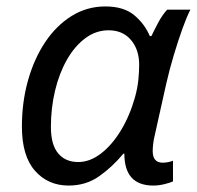

<svg xmlns="http://www.w3.org/2000/svg" viewBox="-20 -566 612 596"><path d="M193 10Q129 10 88.5 -36Q48 -82 48 -173Q48 -249 67 -316.5Q86 -384 120.5 -435.5Q155 -487 202.5 -516.5Q250 -546 307 -546Q364 -546 396.5 -519Q429 -492 445 -454H450Q458 -471 471 -495.5Q484 -520 499 -536H571Q560 -515 546.5 -477.5Q533 -440 519.5 -395Q506 -350 496 -306L461 -149Q457 -133 455.5 -119.5Q454 -106 454 -97Q454 -61 485 -61Q501 -61 517 -67V-3Q509 1 491 5.5Q473 10 456 10Q366 10 366 -89H363Q329 -48 288 -19Q247 10 193 10ZM223 -63Q259 -63 293.5 -89.5Q328 -116 355.5 -161.5Q383 -207 399 -264Q407 -293 409.5 -318.5Q412 -344 412 -365Q412 -412 386.5 -442Q361 -472 317 -472Q278 -472 245 -447.5Q212 -423 188 -381Q164 -339 151 -285Q138 -231 138 -172Q138 -117 160.5 -90Q183 -63 223 -63Z"/></svg>

Font: Noto IKEA Latin
Style: Italic
Weight: 400
Italic angle: -12°
Designer: Monotype Design Team
Foundry: Monotype Imaging Inc.
Version: Version 1.0